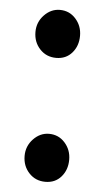

<svg xmlns="http://www.w3.org/2000/svg" viewBox="-46 -574 339 622"><g transform="rotate(5 124.0 -263.5)"><path d="M51 0ZM196 -62Q196 -29 176.5 -6.5Q157 16 125 16Q93 16 72 -6.5Q51 -29 51 -62Q51 -94 73 -117Q95 -140 124 -140Q155 -140 175.5 -117Q196 -94 196 -62ZM196 -465Q196 -432 176.5 -409.5Q157 -387 125 -387Q93 -387 72 -409.5Q51 -432 51 -465Q51 -497 73 -520Q95 -543 124 -543Q155 -543 175.5 -520Q196 -497 196 -465Z"/></g></svg>

Font: Sumana
Style: Bold
Weight: 700
Designer: Cyreal, Alexei Vanyashin (Devanagari), Olga Karpushina (Latin)
Foundry: Cyreal
Version: Version 1.015;PS 001.015;hotconv 1.0.70;makeotf.lib2.5.58329